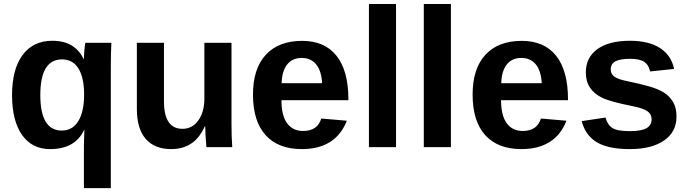

<svg xmlns="http://www.w3.org/2000/svg" viewBox="-20 -745 3486 972"><path d="M41 -263.7Q41 -394.5 94.5 -466.6Q147.9 -538.6 245.1 -538.6Q360.4 -538.6 404.8 -443.4Q404.8 -465.8 407.5 -493.4Q410.2 -521 412.1 -528.3H543.9Q541 -475.6 541 -406.7V207.5H404.8V-12.2L407.2 -87.9H406.2Q360.8 9.8 233.9 9.8Q141.6 9.8 91.3 -62.3Q41 -134.3 41 -263.7ZM405.8 -266.6Q405.8 -351.1 377.4 -397.7Q349.1 -444.3 293.9 -444.3Q184.1 -444.3 184.1 -263.7Q184.1 -84 293 -84Q346.7 -84 376.2 -131.6Q405.8 -179.2 405.8 -266.6Z M810.1 -528.3V-231.9Q810.1 -92.8 903.8 -92.8Q953.6 -92.8 984.1 -135.5Q1014.6 -178.2 1014.6 -245.1V-528.3H1151.9V-118.2Q1151.9 -50.8 1155.8 0H1024.9Q1019 -70.3 1019 -105H1016.6Q989.3 -44.9 947 -17.6Q904.8 9.8 846.7 9.8Q762.7 9.8 717.8 -41.7Q672.9 -93.3 672.9 -192.9V-528.3Z M1507.8 9.8Q1388.7 9.8 1324.7 -60.8Q1260.7 -131.3 1260.7 -266.6Q1260.7 -397.5 1325.7 -467.8Q1390.6 -538.1 1509.8 -538.1Q1623.5 -538.1 1683.6 -462.6Q1743.7 -387.2 1743.7 -241.7V-237.8H1404.8Q1404.8 -160.6 1433.3 -121.3Q1461.9 -82 1514.6 -82Q1587.4 -82 1606.4 -145L1735.8 -133.8Q1679.7 9.8 1507.8 9.8ZM1507.8 -451.7Q1459.5 -451.7 1433.3 -418Q1407.2 -384.3 1405.8 -323.7H1610.8Q1606.9 -387.7 1580.1 -419.7Q1553.2 -451.7 1507.8 -451.7Z M1847.7 0V-724.6H1984.9V0Z M2125.5 0V-724.6H2262.7V0Z M2619.6 9.8Q2500.5 9.8 2436.5 -60.8Q2372.6 -131.3 2372.6 -266.6Q2372.6 -397.5 2437.5 -467.8Q2502.4 -538.1 2621.6 -538.1Q2735.4 -538.1 2795.4 -462.6Q2855.5 -387.2 2855.5 -241.7V-237.8H2516.6Q2516.6 -160.6 2545.2 -121.3Q2573.7 -82 2626.5 -82Q2699.2 -82 2718.3 -145L2847.7 -133.8Q2791.5 9.8 2619.6 9.8ZM2619.6 -451.7Q2571.3 -451.7 2545.2 -418Q2519 -384.3 2517.6 -323.7H2722.7Q2718.8 -387.7 2691.9 -419.7Q2665 -451.7 2619.6 -451.7Z M3404.8 -154.3Q3404.8 -77.6 3342 -33.9Q3279.3 9.8 3168.5 9.8Q3059.6 9.8 3001.7 -24.7Q2943.8 -59.1 2924.8 -131.8L3045.4 -149.9Q3055.7 -112.3 3080.8 -96.7Q3106 -81.1 3168.5 -81.1Q3226.1 -81.1 3252.4 -95.7Q3278.8 -110.4 3278.8 -141.6Q3278.8 -167 3257.6 -181.9Q3236.3 -196.8 3185.5 -207Q3069.3 -230 3028.8 -249.8Q2988.3 -269.5 2967 -301Q2945.8 -332.5 2945.8 -378.4Q2945.8 -454.1 3004.2 -496.3Q3062.5 -538.6 3169.4 -538.6Q3263.7 -538.6 3321 -502Q3378.4 -465.3 3392.6 -396L3271 -383.3Q3265.1 -415.5 3242.2 -431.4Q3219.2 -447.3 3169.4 -447.3Q3120.6 -447.3 3096.2 -434.8Q3071.8 -422.4 3071.8 -393.1Q3071.8 -370.1 3090.6 -356.7Q3109.4 -343.3 3153.8 -334.5Q3215.8 -321.8 3263.9 -308.3Q3312 -294.9 3341.1 -276.4Q3370.1 -257.8 3387.5 -228.8Q3404.8 -199.7 3404.8 -154.3Z"/></svg>

Font: TypoPRO Liberation Sans
Style: Bold
Weight: 700
Designer: Steve Matteson
Foundry: Ascender Corporation
Version: Version 2.00.1